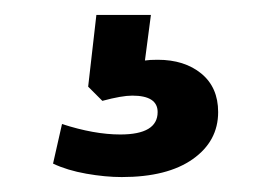

<svg xmlns="http://www.w3.org/2000/svg" viewBox="-20 -40 340 257"><path d="M272 110Q272 149 238 173Q204 197 143 197Q121 197 95.5 192.5Q70 188 51 179L63 126Q106 140 141 140Q191 140 191 110Q191 88 157 88Q143 88 117 95L98 76L109 -20H182L174 41Q180 40 191 40Q227 40 249.5 58.5Q272 77 272 110Z"/></svg>

Font: Muli
Style: Bold
Weight: 700
Designer: Vernon Adams
Foundry: Vernon Adams
Version: Version 2.001